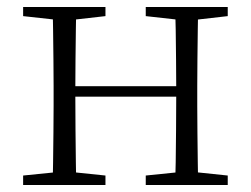

<svg xmlns="http://www.w3.org/2000/svg" viewBox="-20 -528 717 548"><path d="M130 0Q131 -24 131.5 -64.5Q132 -105 132.5 -148.5Q133 -192 133 -226V-283Q133 -316 132.5 -359.5Q132 -403 131.5 -443.5Q131 -484 130 -508H198Q197 -484 196.5 -443Q196 -402 195.5 -357Q195 -312 195 -275V-256Q195 -207 195.5 -157Q196 -107 196.5 -65.5Q197 -24 198 0ZM479 0Q481 -24 481.5 -65.5Q482 -107 482.5 -157Q483 -207 483 -256V-275Q483 -312 482.5 -357Q482 -402 481.5 -443Q481 -484 479 -508H546Q545 -484 544.5 -443.5Q544 -403 543.5 -359.5Q543 -316 543 -283V-226Q543 -192 543.5 -148.5Q544 -105 544.5 -64.5Q545 -24 546 0ZM46 0V-27L155 -38H175L281 -27V0ZM46 -482V-508H281V-482L175 -470H155ZM396 0V-27L504 -38H525L630 -27V0ZM396 -482V-508H630V-482L525 -470H504ZM163 -252V-282H513V-252Z"/></svg>

Font: Noto Serif KR ExtraLight
Style: Regular
Weight: 200
Designer: Ryoko NISHIZUKA 西塚涼子 (kana & ideographs); Frank Grießhammer (Latin, Greek & Cyrillic); Wenlong ZHANG 张文龙 (bopomofo); San
Foundry: Adobe
Version: Version 2.002-H1;hotconv 1.1.0;makeotfexe 2.6.0